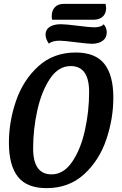

<svg xmlns="http://www.w3.org/2000/svg" viewBox="-20 -951 631 991"><path d="M565 -447Q565 -338 528.5 -230.5Q492 -123 414 -51.5Q336 20 220 20Q119 20 72.5 -38.5Q26 -97 26 -214Q26 -324 63 -431Q100 -538 178 -609Q256 -680 371 -680Q472 -680 518.5 -621.5Q565 -563 565 -447ZM151 -185Q151 -51 246 -51Q308 -51 352 -115Q396 -179 418 -277Q440 -375 440 -476Q440 -610 345 -610Q282 -610 238.5 -545.5Q195 -481 173 -383Q151 -285 151 -185ZM528 -909Q528 -905 526 -893Q515 -849 459 -849H249Q247 -859 247 -867Q247 -897 263.5 -914Q280 -931 309 -931H525Q528 -913 528 -909ZM531 -785Q531 -756 510 -740.5Q489 -725 454 -725Q435 -725 371 -733Q309 -741 288 -741Q251 -741 232 -726Q215 -751 215 -772Q215 -798 236 -812Q257 -826 295 -826Q318 -826 382 -818Q444 -810 465 -810Q503 -810 515 -826Q531 -807 531 -785Z"/></svg>

Font: Sansita
Style: Italic
Weight: 400
Italic angle: -11°
Designer: Pablo Cosgaya
Foundry: Omnibus-Type
Version: Version 1.006